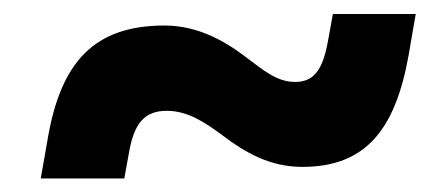

<svg xmlns="http://www.w3.org/2000/svg" viewBox="-20 -484 626 276"><path d="M38.6 -227.5H158.7L165.5 -265.1C172.9 -306.6 187.5 -324.7 219.7 -324.7C249.5 -324.7 273.9 -308.6 300.3 -289.1C333 -264.2 368.7 -244.1 414.6 -244.1C505.4 -244.1 548.3 -297.4 567.4 -404.8L577.6 -463.9H458.5L451.7 -426.3C444.3 -384.8 432.1 -366.2 404.3 -366.2C377.4 -366.2 357.9 -383.8 333.5 -401.9C300.8 -426.8 262.7 -447.3 216.3 -447.3C115.2 -447.3 68.4 -394.5 49.3 -288.6Z"/></svg>

Font: Cascadia Code SemiBold
Style: Italic
Weight: 600
Italic angle: -10°
Monospace: yes
Designer: Aaron Bell
Foundry: Saja Typeworks
Version: Version 2404.023